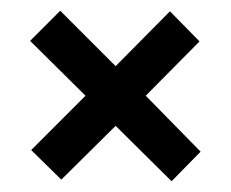

<svg xmlns="http://www.w3.org/2000/svg" viewBox="-20 -440 429 357"><path d="M299 -103 195 -206 94 -106 38 -161 139 -262 36 -364 92 -420 195 -317 296 -419 351 -363 251 -262 353 -158Z"/></svg>

Font: Alumni Sans
Style: Bold
Weight: 700
Designer: Robert E. Leuschke
Foundry: Robert E. Leuschke
Version: Version 1.018